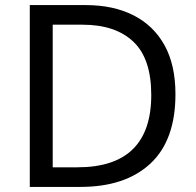

<svg xmlns="http://www.w3.org/2000/svg" viewBox="-20 -734 770 754"><path d="M669 -364Q669 -183 570.5 -91.5Q472 0 296 0H97V-714H317Q425 -714 504 -674Q583 -634 626 -556.5Q669 -479 669 -364ZM574 -361Q574 -504 503.5 -570.5Q433 -637 304 -637H187V-77H284Q574 -77 574 -361Z"/></svg>

Font: Noto Sans Kharoshthi
Style: Regular
Weight: 400
Designer: Monotype Design Team
Foundry: Monotype Imaging Inc.
Version: Version 2.004; ttfautohint (v1.8.4.7-5d5b)